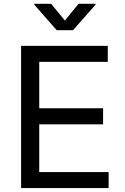

<svg xmlns="http://www.w3.org/2000/svg" viewBox="-20 -962 641 982"><path d="M87.9 0H535.6V-82H180.7V-326.2H507.3V-408.2H180.7V-645.5H531.2V-727.5H87.9ZM241.7 -942.4H155.3V-938L270 -807.6H353.5L468.8 -938V-942.4H381.3L312 -856.9Z"/></svg>

Font: Raveo
Style: Regular
Weight: 400
Designer: Jakub Foglar, Rasmus Andersson (Inter)
Foundry: Jakubfoglar.com
Version: Version 1.100;Glyphs 3.2.3 (3260)